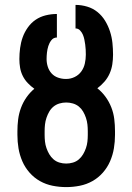

<svg xmlns="http://www.w3.org/2000/svg" viewBox="-20 -755 540 783"><path d="M250 8Q222 8 194.5 2.5Q167 -3 143 -16.5Q119 -30 100.5 -51Q82 -72 71 -97.5Q60 -123 55.5 -150Q51 -177 51 -205V-220Q51 -244 54 -268Q57 -292 65.5 -315Q74 -338 88 -358Q102 -378 120 -393Q106 -403 93.5 -416Q81 -429 73 -445Q65 -461 62 -478.5Q59 -496 59 -514Q59 -536 62 -559Q65 -582 72.5 -603Q80 -624 93.5 -643Q107 -662 125.5 -674.5Q144 -687 166.5 -692.5Q189 -698 212 -698V-602Q198 -602 189.5 -591Q181 -580 177 -567Q173 -554 171.5 -540.5Q170 -527 170 -514Q170 -498 175 -482.5Q180 -467 190.5 -455.5Q201 -444 216.5 -438.5Q232 -433 248 -433Q249 -433 249 -433Q249 -433 250 -433Q268 -433 284.5 -441Q301 -449 311.5 -463.5Q322 -478 326 -496Q330 -514 330 -532Q330 -542 329.5 -552.5Q329 -563 327.5 -573.5Q326 -584 324 -594Q322 -604 318 -613.5Q314 -623 306.5 -631Q299 -639 288 -639V-735Q312 -735 335.5 -728Q359 -721 377.5 -706Q396 -691 408.5 -670.5Q421 -650 428.5 -627Q436 -604 438.5 -580Q441 -556 441 -532Q441 -512 438 -492.5Q435 -473 427 -455Q419 -437 406 -422Q393 -407 377 -395Q396 -380 410.5 -360Q425 -340 434 -317Q443 -294 446 -269.5Q449 -245 449 -220V-205Q449 -177 444.5 -150Q440 -123 429 -97.5Q418 -72 399.5 -51Q381 -30 357 -16.5Q333 -3 305.5 2.5Q278 8 250 8ZM250 -88Q264 -88 277.5 -92Q291 -96 301.5 -105Q312 -114 319 -126Q326 -138 330.5 -151Q335 -164 336.5 -177.5Q338 -191 338 -205V-220Q338 -234 336.5 -247.5Q335 -261 330.5 -274.5Q326 -288 319 -300Q312 -312 301.5 -320.5Q291 -329 277.5 -333Q264 -337 250 -337Q236 -337 222.5 -333Q209 -329 198.5 -320.5Q188 -312 181 -300Q174 -288 169.5 -274.5Q165 -261 163.5 -247.5Q162 -234 162 -220V-205Q162 -191 163.5 -177.5Q165 -164 169.5 -151Q174 -138 181 -126Q188 -114 198.5 -105Q209 -96 222.5 -92Q236 -88 250 -88Z"/></svg>

Font: Iosevka SS04
Style: Bold
Weight: 700
Monospace: yes
Designer: Belleve Invis
Foundry: Belleve Invis
Version: Version 19.0.0; ttfautohint (v1.8.4)